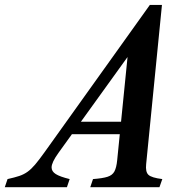

<svg xmlns="http://www.w3.org/2000/svg" viewBox="-126 -782 782 802"><path d="M509.5 -686.5 119 -144.5Q103.5 -123 96.5 -108Q89.5 -93 89.5 -82.5Q89.5 -66 106.8 -55Q124 -44 165 -34L153.5 0H-106L-94.5 -34Q-65 -40.5 -45.5 -47Q-26 -53.5 -10.5 -64.8Q5 -76 21.2 -95.2Q37.5 -114.5 60 -146L500 -761.5ZM410 -221.5H142.5L161.5 -273.5H429.5ZM410 -576 500 -761.5H550.5L484.5 -96.5Q481 -64 494 -51.8Q507 -39.5 552 -34L540 0H251L262.5 -34Q302.5 -37 323 -43.5Q343.5 -50 352 -66Q360.5 -82 363.5 -113Z"/></svg>

Font: Libre Caslon Condensed
Style: Italic
Weight: 400
Italic angle: -22.583°
Designer: Pablo Impallari, Rodrigo Fuenzalida, Katja Schimmel, Ertekin Erdin
Foundry: Pablo Impallari, Rodrigo Fuenzalida
Version: Version 2.000;gftools[0.9.33]